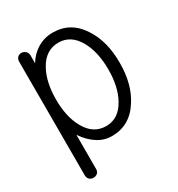

<svg xmlns="http://www.w3.org/2000/svg" viewBox="-164 -646 828 894"><g transform="rotate(-30 250.0 -198.5)"><path d="M48.8 110.4Q48.8 125 57.6 133.8Q66.4 141.6 79.1 141.6Q90.8 141.6 99.6 134.8Q109.4 126 109.4 112.3V-71.3Q139.6 -27.3 174.8 -5.9Q209 16.6 251 16.6Q347.7 16.6 402.3 -70.3Q452.1 -146.5 452.1 -261.7Q452.1 -377 402.3 -453.1Q347.7 -539.1 251 -539.1Q204.1 -539.1 164.1 -513.7Q129.9 -491.2 109.4 -456.1V-498Q109.4 -512.7 99.6 -521.5Q90.8 -529.3 79.1 -530.3Q66.4 -530.3 58.6 -523.4Q48.8 -514.6 48.8 -498ZM251 -37.1Q181.6 -37.1 143.6 -106.4Q109.4 -168 109.4 -260.7Q109.4 -354.5 143.6 -416Q181.6 -485.4 251 -485.4Q318.4 -485.4 356.4 -416Q390.6 -354.5 390.6 -260.7Q390.6 -168 356.4 -106.4Q318.4 -37.1 251 -37.1Z"/></g></svg>

Font: GulimChe
Style: Regular
Weight: 400
Monospace: yes
Version: Version 2.21